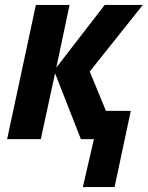

<svg xmlns="http://www.w3.org/2000/svg" viewBox="-20 -566 601 781"><path d="M317 195 362 0H309L204 -268L146 0H9L126 -546H263L209 -291L406 -546H561L345 -275L411 -115H512L446 195Z"/></svg>

Font: Noto Sans SemiCondensed
Style: Bold Italic
Weight: 700
Width: 4
Italic angle: -12°
Designer: Monotype Design Team
Foundry: Monotype Imaging Inc.
Version: Version 2.013; ttfautohint (v1.8.4.7-5d5b)